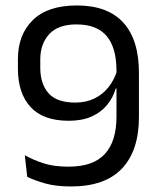

<svg xmlns="http://www.w3.org/2000/svg" viewBox="-20 -671 580 703"><path d="M261.4 -651Q374 -651 431.4 -588.3Q488.7 -525.5 488.7 -404.3V-241.8Q488.7 -119.9 426.7 -54.1Q364.7 11.7 240 11.7Q184.2 11.7 145.3 0.6Q106.4 -10.5 79.7 -23.6L70.8 -102.5Q102.8 -84.9 140 -72.9Q177.1 -60.8 231 -60.8Q321.2 -60.8 363.8 -107.1Q406.5 -153.4 406.5 -244.2V-411.9Q406.5 -496.1 370.7 -538.8Q334.8 -581.6 259.8 -581.6Q192.6 -581.6 160 -545.8Q127.5 -510 127.5 -453.6V-422.2Q127.5 -364.4 157.5 -329.9Q187.5 -295.4 256 -295.4Q294.5 -295.4 325.3 -310.2Q356.2 -325 377.9 -352.5Q399.7 -380.1 410.3 -417.5L418.1 -347.1H403.8Q394.1 -313.6 372.1 -286.8Q350.2 -260.1 315.5 -244.4Q280.7 -228.8 231.6 -228.8Q138 -228.8 91.8 -279.3Q45.6 -329.8 45.6 -419.4V-454.7Q45.6 -543.7 100.1 -597.4Q154.6 -651 261.4 -651Z"/></svg>

Font: Anek Malayalam Medium
Style: Regular
Weight: 500
Designer: Maithili Shingre (Malayalam) & Yesha Goshar (Latin)
Foundry: Ek Type
Version: Version 1.003